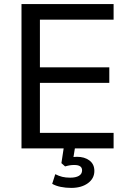

<svg xmlns="http://www.w3.org/2000/svg" viewBox="-20 -725 626 938"><path d="M85 0V-705H535V-629H175V-396H514V-320H175V-76H535V0ZM328 193Q301 193 276.5 188Q252 183 235 173L250 126Q268 135 284.5 139Q301 143 323 143Q350 143 365.5 134Q381 125 381 107Q381 81 343 81Q332 81 322 82.5Q312 84 298 88L280 72L294 -20H349L339 42Q348 41 356 41Q393 41 417 59Q441 77 441 110Q441 147 409.5 170Q378 193 328 193Z"/></svg>

Font: Nunito Sans Medium
Style: Regular
Weight: 500
Designer: Vernon Adams
Foundry: Vernon Adams
Version: Version 3.101; ttfautohint (v1.8.4.7-5d5b);gftools[0.9.27]